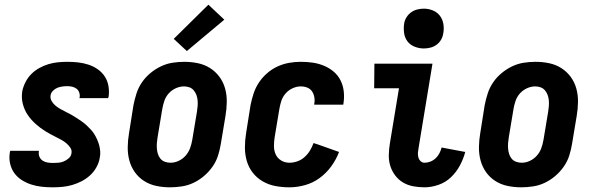

<svg xmlns="http://www.w3.org/2000/svg" viewBox="-20 -792 2540 820"><path d="M205 8Q181 8 158 5.5Q135 3 113.5 -4Q92 -11 73 -23Q54 -35 41 -53Q28 -71 23 -94Q18 -117 22 -141Q22 -142 22.5 -144Q23 -146 24 -148H146V-145Q144 -133 148.5 -122.5Q153 -112 162 -106Q171 -100 182.5 -98Q194 -96 206 -96Q218 -96 229.5 -97Q241 -98 252 -102.5Q263 -107 273 -115.5Q283 -124 285 -136Q288 -150 280.5 -161Q273 -172 263 -180.5Q253 -189 241.5 -195Q230 -201 218.5 -207Q207 -213 195.5 -219Q184 -225 173 -232Q162 -239 152 -246.5Q142 -254 132.5 -262.5Q123 -271 114.5 -280.5Q106 -290 98.5 -301Q91 -312 86 -323.5Q81 -335 77.5 -348Q74 -361 73.5 -374.5Q73 -388 75 -402Q79 -422 89 -441.5Q99 -461 114 -476Q129 -491 148 -501.5Q167 -512 187 -518Q207 -524 227.5 -526Q248 -528 268 -528Q291 -528 313.5 -525.5Q336 -523 357.5 -516Q379 -509 397 -496.5Q415 -484 427 -466Q439 -448 443 -425.5Q447 -403 444 -380Q443 -378 443 -376.5Q443 -375 441 -373H319L320 -375Q322 -386 318.5 -396.5Q315 -407 307 -413Q299 -419 289 -421.5Q279 -424 268 -424Q257 -424 246 -422.5Q235 -421 225 -417Q215 -413 206.5 -404.5Q198 -396 196 -385Q194 -371 201 -359.5Q208 -348 218 -340Q228 -332 239.5 -325.5Q251 -319 262.5 -313.5Q274 -308 285.5 -301.5Q297 -295 307.5 -288Q318 -281 329 -273.5Q340 -266 349 -257.5Q358 -249 367 -239.5Q376 -230 382.5 -219.5Q389 -209 394.5 -197Q400 -185 403.5 -172Q407 -159 408 -145.5Q409 -132 406 -118Q403 -98 392 -78Q381 -58 364.5 -43Q348 -28 328.5 -18Q309 -8 288.5 -2Q268 4 247 6Q226 8 205 8Z M706 8Q676 8 647.5 2Q619 -4 595.5 -19Q572 -34 556 -56.5Q540 -79 532.5 -106.5Q525 -134 525.5 -164Q526 -194 531 -223L550 -343Q555 -368 563 -393Q571 -418 586 -440Q601 -462 622 -479.5Q643 -497 667 -508.5Q691 -520 716.5 -524Q742 -528 767 -528Q797 -528 825.5 -522Q854 -516 877.5 -501Q901 -486 917.5 -463.5Q934 -441 941.5 -413.5Q949 -386 948.5 -356Q948 -326 943 -297L923 -177Q919 -152 911 -127Q903 -102 887.5 -80Q872 -58 851.5 -40.5Q831 -23 807 -11.5Q783 0 757 4Q731 8 706 8ZM708 -97Q726 -97 743 -105Q760 -113 772.5 -127Q785 -141 791.5 -158.5Q798 -176 801 -194L821 -314Q823 -326 824 -338.5Q825 -351 824 -363Q823 -375 819 -386Q815 -397 807.5 -406Q800 -415 789 -419Q778 -423 766 -423Q748 -423 730.5 -415Q713 -407 700.5 -393Q688 -379 682 -361.5Q676 -344 673 -326L653 -206Q651 -194 650 -181.5Q649 -169 650 -157Q651 -145 654.5 -134Q658 -123 665.5 -114Q673 -105 684.5 -101Q696 -97 708 -97ZM778 -574 722 -626 870 -772 938 -708Z M1216 8Q1185 8 1156 2.5Q1127 -3 1102 -17.5Q1077 -32 1059.5 -54.5Q1042 -77 1034 -104.5Q1026 -132 1026 -162.5Q1026 -193 1031 -223L1050 -343Q1055 -368 1063 -392.5Q1071 -417 1085.5 -439Q1100 -461 1120.5 -479Q1141 -497 1165 -508Q1189 -519 1214 -523.5Q1239 -528 1264 -528Q1290 -528 1315 -524.5Q1340 -521 1363 -511.5Q1386 -502 1404.5 -486.5Q1423 -471 1434 -449.5Q1445 -428 1448 -402.5Q1451 -377 1447 -351L1446 -345H1322V-348Q1325 -362 1322.5 -376.5Q1320 -391 1312.5 -402Q1305 -413 1292 -418Q1279 -423 1264 -423Q1247 -423 1229.5 -415Q1212 -407 1199.5 -392.5Q1187 -378 1181.5 -361Q1176 -344 1173 -326L1153 -206Q1150 -187 1150 -168Q1150 -149 1157.5 -132.5Q1165 -116 1181 -106.5Q1197 -97 1216 -97Q1233 -97 1250 -103Q1267 -109 1280.5 -121Q1294 -133 1303.5 -148.5Q1313 -164 1319 -181L1335 -176L1428 -143Q1416 -111 1395 -82Q1374 -53 1345.5 -32Q1317 -11 1283 -1.5Q1249 8 1216 8Z M1793 8Q1768 8 1744.5 3.5Q1721 -1 1701.5 -12.5Q1682 -24 1668 -42.5Q1654 -61 1647 -83Q1640 -105 1640.5 -129.5Q1641 -154 1645 -179L1684 -415H1578L1579 -520H1827L1768 -162Q1766 -151 1765 -141Q1764 -131 1766.5 -121Q1769 -111 1776 -104Q1783 -97 1793 -97Q1806 -97 1818.5 -102Q1831 -107 1841 -116.5Q1851 -126 1857 -138Q1863 -150 1866 -162L1967 -143Q1959 -113 1944 -85Q1929 -57 1906 -35Q1883 -13 1852.5 -2.5Q1822 8 1793 8ZM1790 -585Q1770 -585 1751 -592.5Q1732 -600 1720.5 -615Q1709 -630 1706 -650Q1703 -670 1706 -691Q1708 -705 1716 -718Q1724 -731 1736 -739.5Q1748 -748 1762 -751.5Q1776 -755 1790 -755Q1810 -755 1828.5 -747.5Q1847 -740 1858.5 -725Q1870 -710 1873.5 -690Q1877 -670 1873 -649Q1871 -635 1863.5 -622Q1856 -609 1844 -600.5Q1832 -592 1818 -588.5Q1804 -585 1790 -585Z M2206 8Q2176 8 2147.5 2Q2119 -4 2095.5 -19Q2072 -34 2056 -56.5Q2040 -79 2032.5 -106.5Q2025 -134 2025.5 -164Q2026 -194 2031 -223L2050 -343Q2055 -368 2063 -393Q2071 -418 2086 -440Q2101 -462 2122 -479.5Q2143 -497 2167 -508.5Q2191 -520 2216.5 -524Q2242 -528 2267 -528Q2297 -528 2325.5 -522Q2354 -516 2377.5 -501Q2401 -486 2417.5 -463.5Q2434 -441 2441.5 -413.5Q2449 -386 2448.5 -356Q2448 -326 2443 -297L2423 -177Q2419 -152 2411 -127Q2403 -102 2387.5 -80Q2372 -58 2351.5 -40.5Q2331 -23 2307 -11.5Q2283 0 2257 4Q2231 8 2206 8ZM2208 -97Q2226 -97 2243 -105Q2260 -113 2272.5 -127Q2285 -141 2291.5 -158.5Q2298 -176 2301 -194L2321 -314Q2323 -326 2324 -338.5Q2325 -351 2324 -363Q2323 -375 2319 -386Q2315 -397 2307.5 -406Q2300 -415 2289 -419Q2278 -423 2266 -423Q2248 -423 2230.5 -415Q2213 -407 2200.5 -393Q2188 -379 2182 -361.5Q2176 -344 2173 -326L2153 -206Q2151 -194 2150 -181.5Q2149 -169 2150 -157Q2151 -145 2154.5 -134Q2158 -123 2165.5 -114Q2173 -105 2184.5 -101Q2196 -97 2208 -97Z"/></svg>

Font: Iosevka Curly Extrabold
Style: Italic
Weight: 800
Italic angle: -9°
Monospace: yes
Designer: Belleve Invis
Foundry: Belleve Invis
Version: Version 22.1.2; ttfautohint (v1.8.4)